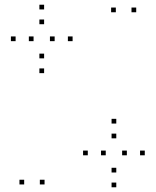

<svg xmlns="http://www.w3.org/2000/svg" viewBox="-20 -772 660 814"><path d="M287.8 -597.5V-617.5H267.8V-597.5ZM167 -732V-752H147V-732ZM46.2 -597.5V-617.5H26.2V-597.5ZM167 -461.9V-481.9H147V-461.9ZM122.3 -597.5V-617.5H102.3V-597.5ZM167 -669.3V-689.3H147V-669.3ZM211.7 -597.5V-617.5H191.7V-597.5ZM167 -524.6V-544.6H147V-524.6ZM593.8 -113.6V-133.6H573.8V-113.6ZM473 -248.2V-268.2H453V-248.2ZM352.2 -113.6V-133.6H332.2V-113.6ZM473 22V2H453V22ZM428.3 -113.6V-133.6H408.3V-113.6ZM473 -185.5V-205.5H453V-185.5ZM517.8 -113.6V-133.6H497.8V-113.6ZM473 -40.7V-60.7H453V-40.7ZM557.5 -720V-740H537.5V-720ZM471.1 -720V-740H451.1V-720ZM82.5 10V-10H62.5V10ZM168.9 10V-10H148.9V10Z"/></svg>

Font: Monaspace Radon Dots Var
Style: Regular
Weight: 400
Designer: Riley Cran and the Lettermatic Team
Version: Version 1.100 (Monaspace Radon Dots)